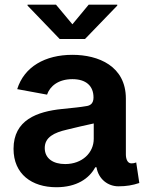

<svg xmlns="http://www.w3.org/2000/svg" viewBox="-20 -786 623 817"><path d="M219.7 10.7C305.7 10.7 359.4 -25.9 385.3 -74.2H390.6C399.4 -22.5 440.4 6.8 483.9 6.8C517.1 6.8 543.9 2.4 572.8 -7.3L559.6 -94.7C551.8 -91.8 546.9 -90.8 539.1 -90.8C522 -90.8 515.6 -110.4 515.6 -128.9V-366.2C515.6 -504.9 398.9 -552.7 288.1 -552.7C171.9 -552.7 83 -502 53.2 -406.7L180.2 -383.3C192.4 -419.4 228.5 -449.2 288.1 -449.2C346.2 -449.2 377.9 -420.4 377.9 -371.1C377.9 -344.2 362.3 -336.4 347.2 -334.5C323.2 -330.1 292 -327.1 244.6 -322.3C137.7 -311.5 37.6 -275.4 37.6 -152.8C37.6 -44.9 115.7 10.7 219.7 10.7ZM257.3 -87.9C206.5 -87.9 170.4 -111.3 170.4 -156.2C170.4 -202.1 210 -221.7 265.1 -234.4C303.2 -244.1 343.8 -252.9 378.9 -260.7V-195.3C378.9 -136.2 330.1 -87.9 257.3 -87.9ZM218.3 -766.1H97.2V-762.2L233.9 -620.1H341.8L479 -762.2V-766.1H357.4L288.1 -682.6Z"/></svg>

Font: Raveo SemiBold
Style: Regular
Weight: 600
Designer: Jakub Foglar, Rasmus Andersson (Inter)
Foundry: Jakubfoglar.com
Version: Version 1.100;Glyphs 3.2.3 (3260)